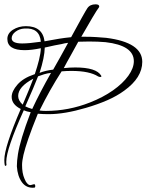

<svg xmlns="http://www.w3.org/2000/svg" viewBox="-28 -679 678 888"><path d="M197 -151Q184 -151 171.5 -151.5Q159 -152 147 -153Q119 -84 103 -37.5Q87 9 80.5 37.5Q74 66 74 84Q74 122 85 147Q90 161 99 170.5Q108 180 118 176L125 174Q127 173 130 173Q135 173 135 182Q135 189 130 189Q94 192 73.5 164Q53 136 50 90Q50 66 55 34Q60 2 74 -45Q88 -92 114 -160Q95 -163 82 -169Q1 11 1 69Q1 78 2 82Q2 86 -1 88Q-5 89 -6 85Q-7 80 -7.5 74Q-8 68 -8 61Q-8 1 68 -175Q26 -196 26 -231Q26 -257 52.5 -287.5Q79 -318 130 -335L133 -336Q145 -372 152.5 -402Q160 -432 161 -456Q118 -447 86 -447Q6 -447 6 -499Q6 -525 32 -541.5Q58 -558 92 -558Q169 -558 178 -488L246 -500Q271 -504 301 -507Q328 -557 349.5 -595.5Q371 -634 376 -641Q388 -659 414 -659Q431 -659 431 -649Q431 -646 427 -641Q423 -637 400 -598.5Q377 -560 348 -509Q358 -509 368 -509Q393 -509 417 -507.5Q441 -506 463 -504Q630 -483 630 -393Q630 -320 547 -260Q513 -235 468.5 -215.5Q424 -196 369 -180Q271 -151 197 -151ZM75 -478Q90 -478 111.5 -480Q133 -482 161 -486Q155 -552 85 -547Q62 -546 44 -532.5Q26 -519 26 -502Q26 -478 75 -478ZM184 -166Q289 -166 388 -205Q449 -229 494.5 -261Q540 -293 565.5 -328.5Q591 -364 591 -396Q591 -469 460 -484Q426 -487 384 -487Q357 -487 334 -486Q317 -454 299 -422.5Q281 -391 267 -364Q296 -367 320 -367Q418 -367 440 -329Q443 -323 436 -323Q430 -323 425 -326Q406 -338 375.5 -344.5Q345 -351 302 -351Q291 -351 279.5 -350.5Q268 -350 257 -349Q201 -262 155 -168Q161 -167 169 -166.5Q177 -166 184 -166ZM179 -459Q178 -413 155 -342Q183 -353 218 -357Q233 -383 251 -415.5Q269 -448 287 -481Q270 -479 256 -475Q243 -473 224 -469Q205 -465 179 -459ZM121 -175Q139 -214 161 -256Q183 -298 208 -342Q191 -340 176 -335.5Q161 -331 148 -326Q139 -303 124.5 -268.5Q110 -234 89 -187Q103 -180 121 -175ZM77 -195Q110 -272 126 -315Q56 -278 56 -235Q56 -214 77 -195Z"/></svg>

Font: Passions Conflict
Style: Regular
Weight: 400
Designer: Robert E. Leuschke
Foundry: Robert E. Leuschke
Version: Version 1.010; ttfautohint (v1.8.3)